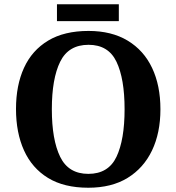

<svg xmlns="http://www.w3.org/2000/svg" viewBox="-20 -870 827 900"><path d="M394 10Q280 10 205 -36Q130 -82 92.5 -165Q55 -248 55 -359Q55 -470 92.5 -552Q130 -634 205.5 -679.5Q281 -725 395 -725Q503 -725 578.5 -679.5Q654 -634 693 -551.5Q732 -469 732 -358Q732 -247 692.5 -164.5Q653 -82 578 -36Q503 10 394 10ZM394 -55Q488 -55 526 -135Q564 -215 564 -358Q564 -501 526 -580.5Q488 -660 395 -660Q301 -660 262 -580.5Q223 -501 223 -358Q223 -215 262 -135Q301 -55 394 -55ZM247 -771V-850H537V-771Z"/></svg>

Font: Noto Serif Bengali
Style: Bold
Weight: 700
Designer: Juan Bruce, Universal Thirst, Indian Type Foundry and the Monotype Design Team.
Foundry: Monotype Imaging Inc.
Version: Version 2.003; ttfautohint (v1.8.4.7-5d5b)